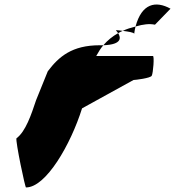

<svg xmlns="http://www.w3.org/2000/svg" viewBox="-20 -714 766 840"><path d="M52 -109C47 -98 91 114 94 106C181 106 289 -81 339 -240L564 -364C571 -364 640 -372 644 -383C650 -394 656 -469 649 -469H401C411 -487 420 -502 432 -516H416C295 -516 237 -466 189 -402L138 -276C117 -213 92 -138 52 -109ZM432 -516C517 -519 508 -551 497 -569C472 -555 451 -538 432 -516ZM487 -582C487 -582 491 -576 497 -569C504 -573 510 -576 517 -579C503 -581 493 -582 487 -582ZM517 -579C540 -576 567 -572 567 -566C569 -578 570 -588 573 -598C553 -593 534 -587 517 -579ZM567 -564V-566ZM573 -598C607 -608 633 -611 658 -606L726 -676C661 -712 600 -699 573 -598Z"/></svg>

Font: Ampere
Style: UltExtIta
Weight: 400
Version: Version 1